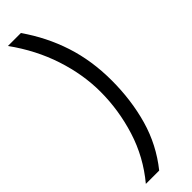

<svg xmlns="http://www.w3.org/2000/svg" viewBox="-443 -891 1341 1341"><g transform="rotate(-45 227.0 -221.0)"><path d="M381.8 -219.7Q381.8 -415 326.7 -584Q271.5 -752.9 167 -902.3H39.1Q155.3 -741.2 212.9 -565.4Q270.5 -389.6 270.5 -219.7Q270.5 -38.1 215.3 138.2Q160.2 314.5 39.1 460H170.9Q284.2 318.4 333 147Q381.8 -24.4 381.8 -219.7Z"/></g></svg>

Font: Namkio Khamti Book
Style: Bold
Weight: 800
Designer: Debbi Hosken
Foundry: SIL International
Version: Version 3.917